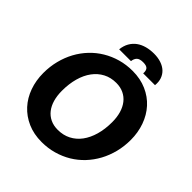

<svg xmlns="http://www.w3.org/2000/svg" viewBox="-243 -1076 1246 1246"><g transform="rotate(45 380.0 -453.0)"><path d="M741.5 -411Q741.5 -352 727.8 -298Q714 -244 688.8 -197.5Q663.5 -151 627.8 -113Q592 -75 547.5 -48.2Q503 -21.5 451 -6.8Q399 8 341.5 8Q269.5 8 212.2 -17.2Q155 -42.5 115 -86.2Q75 -130 53.8 -189.2Q32.5 -248.5 32.5 -317Q32.5 -376 46.2 -430.2Q60 -484.5 85.2 -531Q110.5 -577.5 146.5 -615.5Q182.5 -653.5 227 -680.2Q271.5 -707 323.5 -721.8Q375.5 -736.5 433.5 -736.5Q505 -736.5 562.2 -711.2Q619.5 -686 659.2 -642Q699 -598 720.2 -538.5Q741.5 -479 741.5 -411ZM574.5 -407Q574.5 -452 563.8 -488.8Q553 -525.5 532.2 -551.8Q511.5 -578 481.5 -592.2Q451.5 -606.5 413.5 -606.5Q363.5 -606.5 324 -585.8Q284.5 -565 256.8 -527.5Q229 -490 214.2 -437.2Q199.5 -384.5 199.5 -320.5Q199.5 -275.5 210 -239Q220.5 -202.5 240.8 -176.5Q261 -150.5 291 -136.2Q321 -122 359.5 -122Q409.5 -122 449.2 -142.5Q489 -163 516.8 -200.5Q544.5 -238 559.5 -290.5Q574.5 -343 574.5 -407ZM452.5 -914Q488.5 -914 517.8 -904.2Q547 -894.5 566.8 -876Q586.5 -857.5 595.5 -831.5Q604.5 -805.5 601 -773.5H492.5Q495 -797.5 484.5 -811Q474 -824.5 442 -824.5Q410 -824.5 396.5 -811Q383 -797.5 380.5 -773.5H272Q276 -809.5 291.2 -836Q306.5 -862.5 330.2 -879.8Q354 -897 385.2 -905.5Q416.5 -914 452.5 -914Z"/></g></svg>

Font: Lato ExtraBold
Style: Italic
Weight: 800
Italic angle: -7°
Designer: Lukasz Dziedzic with Adam Twardoch and Botio Nikoltchev
Foundry: tyPoland Lukasz Dziedzic
Version: Version 2.015; 2015-08-06; http://www.latofonts.com/